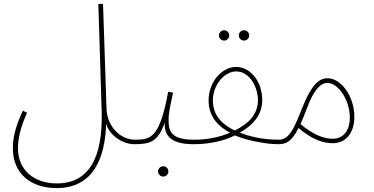

<svg xmlns="http://www.w3.org/2000/svg" viewBox="-20 -734 1917 984"><path d="M46 26C46 157 139 230 270 230C460 230 519 73 524 -100C537 -47 602 5 669 5C679 5 685 -1 685 -7C685 -14 681 -18 672 -18C593 -18 529 -90 526 -175L508 -714H484L501 -164C508 73 437 206 271 206C157 206 72 140 72 25C72 -29 89 -92 119 -156L97 -167C55 -77 46 -21 46 26Z M669 5C749 5 791 -7 824 -106C821 -32 864 5 972 5C982 5 988 -1 988 -7C988 -13 985 -18 975 -18C861 -18 844 -58 844 -116C844 -160 852 -187 867 -259L842 -264C799 -32 756 -18 673 -18ZM817 171C831 171 843 159 843 145C843 130 831 118 817 118C802 118 790 130 790 145C790 159 802 171 817 171Z M1231 -526C1245 -526 1257 -538 1257 -552C1257 -567 1245 -579 1231 -579C1216 -579 1204 -567 1204 -552C1204 -538 1216 -526 1231 -526ZM1129 -526C1143 -526 1155 -538 1155 -552C1155 -567 1143 -579 1129 -579C1114 -579 1102 -567 1102 -552C1102 -538 1114 -526 1129 -526ZM972 5C1046 5 1122 -9 1184 -40C1242 -15 1342 5 1406 5C1416 5 1422 -1 1422 -7C1422 -14 1418 -18 1409 -18C1317 -18 1251 -38 1209 -54C1277 -93 1324 -144 1324 -223C1324 -310 1268 -391 1190 -391C1118 -391 1049 -315 1049 -219C1049 -127 1111 -79 1159 -54C1104 -30 1039 -18 976 -18ZM1071 -219C1071 -301 1132 -368 1190 -368C1263 -368 1302 -281 1302 -222C1302 -146 1253 -100 1183 -65C1123 -94 1071 -139 1071 -219Z M1406 5C1450 5 1476 -11 1510 -78C1578 -19 1637 0 1685 0C1753 0 1796 -53 1796 -135C1796 -241 1728 -333 1659 -333C1615 -333 1578 -299 1536 -198C1497 -106 1472 -18 1410 -18ZM1555 -184C1589 -275 1624 -309 1658 -309C1714 -309 1773 -221 1773 -130C1773 -75 1747 -23 1685 -23C1639 -23 1584 -44 1520 -98C1531 -122 1542 -150 1555 -184Z"/></svg>

Font: Noto Sans Arabic UI SmCn Th
Style: Regular
Weight: 100
Width: 4
Designer: Monotype Design Team, Nadine Chahine and Nizar Qandah
Foundry: Monotype Imaging Inc.
Version: Version 2.010